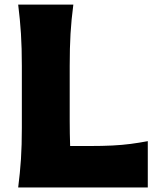

<svg xmlns="http://www.w3.org/2000/svg" viewBox="-20 -830 705 850"><path d="M60.5 0Q68.8 -64.9 72.8 -125.7Q76.7 -186.5 76.7 -263.2V-538.6Q76.7 -617.7 72.8 -680.4Q68.8 -743.2 60.5 -809.6H304.7Q295.9 -743.2 292.2 -680.4Q288.6 -617.7 288.6 -538.6V-296.9Q288.6 -266.1 289.1 -238.5Q289.6 -210.9 290.5 -183.6H377Q434.1 -183.6 477.5 -185.8Q521 -188 558.3 -192.9Q595.7 -197.8 634.3 -205.1V0Z"/></svg>

Font: Pinar-DS4-FD ExtraBold
Style: Regular
Weight: 800
Designer: Amin Abedi
Version: Version 3.000